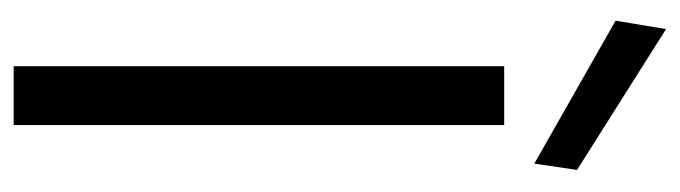

<svg xmlns="http://www.w3.org/2000/svg" viewBox="-368 -602 971 274"><g transform="rotate(90 117.0 -465.5)"><path d="M75 0V-700H159V0ZM214 -743 10 -859 22 -931 223 -804Z"/></g></svg>

Font: DM Sans
Style: Regular
Weight: 400
Designer: Colophon Foundry, Jonny Pinhorn
Foundry: Colophon Foundry
Version: Version 4.004; ttfautohint (v1.8.4.7-5d5b)